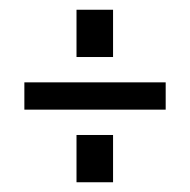

<svg xmlns="http://www.w3.org/2000/svg" viewBox="-20 -547 390 394"><path d="M212 -527V-430H137V-527ZM320 -378V-322H30V-378ZM212 -270V-173H137V-270Z"/></svg>

Font: Bebas Neue Regular
Style: Regular
Weight: 400
Designer: Ryoichi Tsunekawa & LGV (GE)
Foundry: Free Software Foundation, Inc.
Version: Version 1.003 August 13, 2016